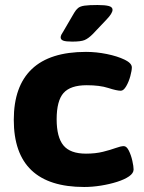

<svg xmlns="http://www.w3.org/2000/svg" viewBox="-20 -738 573 766"><path d="M316 8Q35 8 35 -260Q35 -394 107 -462.5Q179 -531 323 -531Q364 -531 406 -522.5Q448 -514 477 -500Q506 -486 506 -469Q506 -457 500 -434.5Q494 -412 483.5 -394Q473 -376 462 -376Q446 -376 412 -387Q378 -398 326 -398Q261 -398 233.5 -367Q206 -336 206 -262Q206 -191 233 -158Q260 -125 323 -125Q361 -125 391 -132.5Q421 -140 441.5 -147.5Q462 -155 474 -155Q485 -155 494 -137Q503 -119 508 -96.5Q513 -74 513 -62Q513 -47 495 -34.5Q477 -22 447 -12.5Q417 -3 382.5 2.5Q348 8 316 8ZM268 -572Q242 -572 232 -576Q222 -580 222 -589Q222 -594 225 -600Q228 -606 234 -615L276 -687Q283 -699 291.5 -706Q300 -713 317.5 -715.5Q335 -718 369 -718Q399 -718 414 -714Q429 -710 429 -699Q429 -685 405 -660L350 -602Q332 -584 317 -578Q302 -572 268 -572Z"/></svg>

Font: Asap Semi Expanded ExtraBold
Style: Regular
Weight: 800
Width: 6
Designer: Pablo Cosgaya
Foundry: Omnibus-Type
Version: Version 3.001; ttfautohint (v1.8.4.7-5d5b)